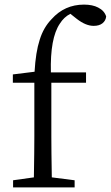

<svg xmlns="http://www.w3.org/2000/svg" viewBox="-20 -818 483 838"><path d="M37.1 0V-31.2L127.9 -43.9Q129.9 -163.1 129.9 -222.7V-457H36.1V-493.2L130.9 -504.9Q135.7 -590.8 153.3 -644.5Q169.9 -698.2 205.1 -734.4Q261.7 -797.9 346.7 -797.9Q383.8 -797.9 408.2 -785.2Q435.5 -771.5 443.4 -746.1Q441.4 -727.5 427.2 -716.3Q413.1 -705.1 388.7 -705.1Q354.5 -705.1 315.4 -735.4L287.1 -757.8Q258.8 -743.2 241.2 -714.8Q198.2 -651.4 202.1 -502H355.5V-457H204.1V-222.7Q204.1 -163.1 206.1 -43.9L305.7 -31.2V0Z"/></svg>

Font: Bpmf GenRyu Min R
Style: R
Weight: 400
Foundry: But Ko
Version: Version 1.320